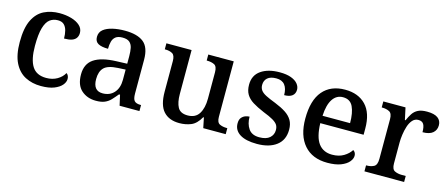

<svg xmlns="http://www.w3.org/2000/svg" viewBox="-42 -979 3306 1421"><g transform="rotate(15 1611.5 -268.5)"><path d="M287 10Q219 10 166 -17.5Q113 -45 82.5 -105.5Q52 -166 52 -265Q52 -373 82.5 -434.5Q113 -496 165.5 -521.5Q218 -547 283 -547Q332 -547 373.5 -535Q415 -523 440 -500Q465 -477 465 -444Q465 -422 454.5 -406Q444 -390 422 -382Q400 -374 362 -374Q362 -407 355 -434Q348 -461 331.5 -477Q315 -493 284 -493Q249 -493 223 -473.5Q197 -454 182.5 -404.5Q168 -355 168 -266Q168 -162 201 -110Q234 -58 309 -58Q357 -58 393 -79Q429 -100 446 -132Q455 -126 460 -115.5Q465 -105 465 -91Q465 -67 445.5 -44Q426 -21 387 -5.5Q348 10 287 10Z M708 10Q641 10 596.5 -29.5Q552 -69 552 -151Q552 -231 608.5 -269.5Q665 -308 779 -312L862 -315V-373Q862 -409 856.5 -435.5Q851 -462 833.5 -477.5Q816 -493 779 -493Q745 -493 727 -479Q709 -465 702.5 -440.5Q696 -416 696 -385Q646 -385 620 -399.5Q594 -414 594 -449Q594 -485 620 -506Q646 -527 689 -537Q732 -547 783 -547Q879 -547 927 -508.5Q975 -470 975 -375V-117Q975 -76 988.5 -61Q1002 -46 1036 -46H1040V0H888L870 -80H862Q840 -53 820.5 -32.5Q801 -12 775 -1Q749 10 708 10ZM742 -56Q797 -56 829.5 -92.5Q862 -129 862 -191V-270L804 -267Q727 -263 698 -233.5Q669 -204 669 -146Q669 -56 742 -56Z M1347 10Q1268 10 1225.5 -37Q1183 -84 1183 -187V-421Q1183 -465 1161.5 -477.5Q1140 -490 1106 -490H1103V-536H1296V-199Q1296 -135 1316 -98Q1336 -61 1392 -61Q1452 -61 1479 -104.5Q1506 -148 1506 -220V-421Q1506 -467 1483 -478.5Q1460 -490 1427 -490H1424V-536H1619V-111Q1619 -68 1642 -57Q1665 -46 1696 -46H1701V0H1529L1513 -78H1508Q1477 -23 1436 -6.5Q1395 10 1347 10Z M1942 10Q1856 10 1810.5 -19Q1765 -48 1765 -100Q1765 -129 1777.5 -144Q1790 -159 1807 -165Q1824 -171 1838 -171Q1838 -116 1863.5 -79Q1889 -42 1946 -42Q1999 -42 2025.5 -65.5Q2052 -89 2052 -125Q2052 -149 2041.5 -165Q2031 -181 2004.5 -196.5Q1978 -212 1929 -231Q1877 -253 1842.5 -274.5Q1808 -296 1790.5 -325.5Q1773 -355 1773 -399Q1773 -471 1827 -508.5Q1881 -546 1970 -546Q2023 -546 2057.5 -533Q2092 -520 2109 -499Q2126 -478 2126 -454Q2126 -424 2105.5 -407.5Q2085 -391 2044 -391Q2044 -441 2022.5 -468.5Q2001 -496 1957 -496Q1912 -496 1889.5 -476Q1867 -456 1867 -422Q1867 -399 1879 -382Q1891 -365 1919.5 -350.5Q1948 -336 1995 -318Q2045 -298 2078.5 -276Q2112 -254 2129 -224.5Q2146 -195 2146 -153Q2146 -74 2091 -32Q2036 10 1942 10Z M2481 10Q2366 10 2303 -62Q2240 -134 2240 -264Q2240 -405 2300.5 -476Q2361 -547 2471 -547Q2572 -547 2630 -486.5Q2688 -426 2688 -307V-260H2356Q2359 -154 2395.5 -105.5Q2432 -57 2500 -57Q2552 -57 2588.5 -79Q2625 -101 2643 -131Q2652 -126 2658 -116Q2664 -106 2664 -92Q2664 -69 2644.5 -45.5Q2625 -22 2584.5 -6Q2544 10 2481 10ZM2569 -317Q2569 -396 2547 -442.5Q2525 -489 2470 -489Q2420 -489 2391 -445Q2362 -401 2358 -317Z M2764 0V-46H2767Q2801 -46 2824 -58.5Q2847 -71 2847 -118V-422Q2847 -466 2824 -478Q2801 -490 2768 -490H2765V-536H2935L2955 -444H2960Q2973 -474 2988.5 -497.5Q3004 -521 3029.5 -534Q3055 -547 3098 -547Q3154 -547 3181 -527Q3208 -507 3208 -471Q3208 -435 3182.5 -413Q3157 -391 3104 -391Q3104 -432 3092.5 -451.5Q3081 -471 3052 -471Q3025 -471 3007 -450.5Q2989 -430 2979 -398.5Q2969 -367 2964.5 -333.5Q2960 -300 2960 -275V-113Q2960 -69 2983 -57.5Q3006 -46 3038 -46H3068V0Z"/></g></svg>

Font: Noto Nastaliq Urdu Medium
Style: Regular
Weight: 500
Designer: Monotype Design Team (Patrick Giasson: type design, Kamal Mansour: OpenType code, Glenda Bellarosa). Updated by Simon Co
Foundry: Monotype Imaging Inc., Simon Cozens
Version: Version 3.007